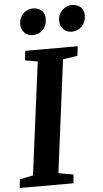

<svg xmlns="http://www.w3.org/2000/svg" viewBox="-63 -1009 564 1048"><g transform="rotate(-5 219.0 -485.0)"><path d="M6.8 -47.4 79.6 -62 159.7 -679.2 90.8 -691.4 96.7 -743.2H383.8L378.4 -691.4L298.3 -679.2L218.8 -62L300.3 -47.9L296.4 0H1.5ZM356.9 -825.2Q343.8 -825.2 332.5 -830.3Q321.3 -835.4 313 -844.2Q304.7 -853 300 -865Q295.4 -877 295.4 -891.1Q295.4 -908.7 301.8 -923.1Q308.1 -937.5 318.6 -948Q329.1 -958.5 343 -964.4Q356.9 -970.2 372.6 -970.2Q388.2 -970.2 400.4 -965.3Q412.6 -960.4 420.9 -951.9Q429.2 -943.4 433.3 -932.1Q437.5 -920.9 437.5 -907.7Q437.5 -890.1 431.9 -875Q426.3 -859.9 415.8 -848.9Q405.3 -837.9 390.4 -831.5Q375.5 -825.2 356.9 -825.2ZM143.6 -825.2Q130.4 -825.2 119.1 -830.3Q107.9 -835.4 99.6 -844.2Q91.3 -853 86.7 -864.7Q82 -876.5 82 -890.1Q82 -907.7 88.1 -922.4Q94.2 -937 104.7 -947.5Q115.2 -958 129.2 -964.1Q143.1 -970.2 158.7 -970.2Q174.3 -970.2 186.5 -965.3Q198.7 -960.4 207.3 -951.9Q215.8 -943.4 220 -931.9Q224.1 -920.4 223.6 -907.2Q223.6 -889.6 217.8 -874.5Q211.9 -859.4 201.7 -848.4Q191.4 -837.4 176.5 -831.3Q161.6 -825.2 143.6 -825.2Z"/></g></svg>

Font: Merriweather Bold
Style: Italic
Weight: 700
Italic angle: -7°
Designer: Eben Sorkin ( eben@eyebytes.com )
Foundry: Eben Sorkin ( eben@eyebytes.com )
Version: Version 1.5; ttfautohint (v0.97) -l 13 -r 13 -G 200 -x 24 -f